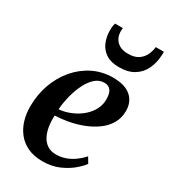

<svg xmlns="http://www.w3.org/2000/svg" viewBox="-197 -888 875 994"><g transform="rotate(30 241.0 -391.0)"><path d="M433 -96Q418.5 -75.5 388.8 -50.5Q359 -25.5 316.5 -7.2Q274 11 220 11Q168 11 130.8 -6.8Q93.5 -24.5 69.8 -55Q46 -85.5 35 -123.8Q24 -162 24 -203Q24 -274.5 46.5 -337Q69 -399.5 109.5 -446.8Q150 -494 204.2 -520.8Q258.5 -547.5 322.5 -547.5Q372 -547.5 403.2 -532.8Q434.5 -518 449.8 -492.2Q465 -466.5 465.5 -434Q466 -389 446 -355Q426 -321 392.2 -297Q358.5 -273 317.8 -257.5Q277 -242 235.2 -234.5Q193.5 -227 157.5 -226Q155.5 -191.5 160.5 -160.5Q165.5 -129.5 178 -105.8Q190.5 -82 211.5 -68.2Q232.5 -54.5 262.5 -54.5Q294.5 -54.5 321.8 -64.8Q349 -75 372 -92.2Q395 -109.5 413 -129.5ZM296.5 -502Q265.5 -502 241.5 -480.2Q217.5 -458.5 200 -423Q182.5 -387.5 172 -345.8Q161.5 -304 158.5 -264Q184.5 -266 211.5 -275Q238.5 -284 263 -299Q287.5 -314 306.8 -334.5Q326 -355 337 -380.2Q348 -405.5 347.5 -435Q347 -469.5 333.8 -485.8Q320.5 -502 296.5 -502ZM319.5 -609Q272 -609 242.2 -628.2Q212.5 -647.5 198.5 -680Q184.5 -712.5 184.5 -752.5Q184.5 -767.5 186.2 -777.5Q188 -787.5 190 -794.5H237Q236.5 -790.5 236 -785.8Q235.5 -781 235.5 -773.5Q235.5 -753 244.8 -734.5Q254 -716 273.8 -704.2Q293.5 -692.5 326 -692.5Q364 -692.5 386.8 -708Q409.5 -723.5 420.5 -747.2Q431.5 -771 433.5 -794.5H482Q482 -790.5 482 -785.2Q482 -780 481.5 -773Q479.5 -728.5 462.2 -691.2Q445 -654 410 -631.5Q375 -609 319.5 -609Z"/></g></svg>

Font: Merriweather 72pt SemiBold
Style: Italic
Weight: 600
Italic angle: -7.8°
Version: Version 2.101